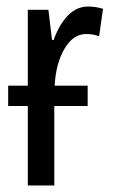

<svg xmlns="http://www.w3.org/2000/svg" viewBox="-20 -567 344 587"><path d="M248 -305V-243H146V0H65V-243H5V-305H65V-537H128L139 -445H144Q161 -492 187.5 -519.5Q214 -547 249 -547Q273 -547 295 -540L283 -456Q266 -463 243 -463Q204 -463 177.5 -418.5Q151 -374 147 -305Z"/></svg>

Font: Noto Sans ExtraCondensed
Style: Regular
Weight: 400
Width: 2
Designer: Monotype Design Team
Foundry: Monotype Imaging Inc.
Version: Version 2.013; ttfautohint (v1.8.4.7-5d5b)